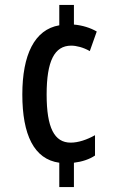

<svg xmlns="http://www.w3.org/2000/svg" viewBox="-20 -744 481 774"><path d="M278 -645V-724H219V-642C119 -625 70 -523 70 -363C70 -201 117 -102 219 -88V10H278V-88C311 -92 341 -102 363 -117V-199C331 -181 296 -169 265 -169C199 -169 168 -229 168 -363C168 -497 199 -560 267 -560C288 -560 316 -553 342 -538L370 -617C344 -632 312 -642 278 -645Z"/></svg>

Font: Noto Sans Lao ExtraCondensed Medium
Style: Regular
Weight: 500
Width: 2
Designer: Monotype Design Team
Foundry: Monotype Imaging Inc.
Version: Version 2.003